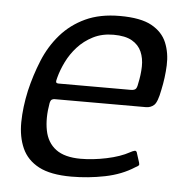

<svg xmlns="http://www.w3.org/2000/svg" viewBox="-42 -522 546 568"><g transform="rotate(5 231.0 -238.0)"><path d="M40 -237Q51 -284 69 -328Q87 -372 117 -406.5Q147 -441 190 -461Q233 -481 292 -481Q354 -481 386.5 -463Q419 -445 431.5 -414.5Q444 -384 442.5 -347.5Q441 -311 433 -274Q426 -237 416 -228Q406 -219 392 -219H120Q117 -219 113 -217Q109 -215 107 -206Q99 -161 106 -125Q113 -89 139 -69.5Q165 -50 213 -50Q249 -50 289.5 -58.5Q330 -67 357 -82Q364 -86 370 -87.5Q376 -89 378 -79L386 -54Q388 -48 386 -45.5Q384 -43 376 -39Q339 -15 289.5 -5Q240 5 190 5Q128 5 93 -13.5Q58 -32 43 -65.5Q28 -99 28.5 -143Q29 -187 40 -237ZM363 -286Q369 -313 369.5 -337.5Q370 -362 361.5 -381.5Q353 -401 333 -412.5Q313 -424 278 -424Q244 -424 217.5 -410.5Q191 -397 172 -376Q153 -355 141 -330.5Q129 -306 123 -283Q120 -273 121 -269.5Q122 -266 129 -266Q182 -266 235.5 -266Q289 -266 343 -266Q352 -266 356.5 -269.5Q361 -273 363 -286Z"/></g></svg>

Font: Glory
Style: Italic
Weight: 400
Italic angle: -12°
Designer: Robert Leuschke
Foundry: Robert Leuschke
Version: Version 1.011